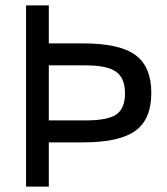

<svg xmlns="http://www.w3.org/2000/svg" viewBox="-20 -688 616 708"><path d="M296 -447H160V-244H296Q377 -244 409 -266Q441 -288 441 -344Q441 -400 408 -423.5Q375 -447 296 -447ZM287 -163H160V0H76V-668H160V-528H287Q421 -528 479.5 -485Q538 -442 538 -345Q538 -248 479 -205.5Q420 -163 287 -163Z"/></svg>

Font: Atkinson Hyperlegible Pro
Style: Regular
Weight: 400
Designer: Elliott Scott, Megan Eiswerth, Linus Boman, Theodore Petrosky, Jacob Perez
Foundry: Braille Institute
Version: Version 1.5.1